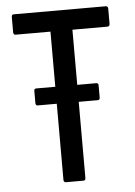

<svg xmlns="http://www.w3.org/2000/svg" viewBox="-49 -693 513 732"><g transform="rotate(-5 207.0 -327.5)"><path d="M174 0Q165 0 165 -10V-301H92Q84 -301 84 -311V-357Q84 -366 92 -366H165V-577H31Q23 -577 23 -588V-645Q23 -655 31 -655H383Q392 -655 392 -645V-588Q392 -577 383 -577H249V-366H322Q330 -366 330 -357V-311Q330 -301 322 -301H249V-10Q249 0 241 0Z"/></g></svg>

Font: Sofia Sans Condensed Medium
Style: Regular
Weight: 500
Designer: Botio Nikoltchev, Ani Petrova
Foundry: lettersoup
Version: Version 4.101; ttfautohint (v1.8.4.7-5d5b)